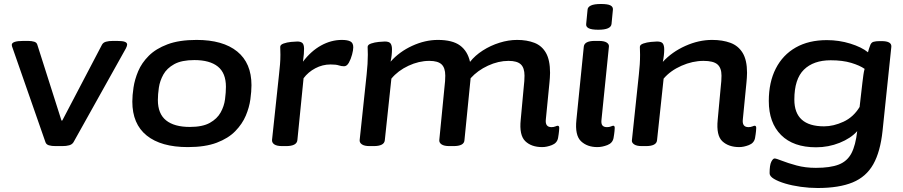

<svg xmlns="http://www.w3.org/2000/svg" viewBox="-20 -730 4526 962"><path d="M259 2Q238 2 225 -2Q212 -6 208 -17L44 -487Q39 -499 39 -505Q39 -525 97 -525H120Q139 -525 151.5 -521Q164 -517 167 -506L288 -126H292L491 -506Q497 -517 511 -521Q525 -525 546 -525H566Q594 -525 605.5 -520.5Q617 -516 617 -507Q617 -500 611 -488L348 -17Q341 -6 326.5 -2Q312 2 292 2Z M921 7Q787 7 715 -51Q643 -109 643 -221Q643 -252 649 -292Q655 -332 672.5 -373.5Q690 -415 725.5 -450.5Q761 -486 819.5 -508Q878 -530 965 -530Q1097 -530 1168.5 -472Q1240 -414 1240 -303Q1240 -273 1234.5 -232.5Q1229 -192 1211.5 -150.5Q1194 -109 1159 -73Q1124 -37 1066 -15Q1008 7 921 7ZM931 -94Q995 -94 1031.5 -114.5Q1068 -135 1085.5 -166.5Q1103 -198 1107.5 -232.5Q1112 -267 1112 -295Q1112 -364 1071.5 -396.5Q1031 -429 954 -429Q890 -429 853 -408.5Q816 -388 798.5 -356.5Q781 -325 776 -291Q771 -257 771 -229Q771 -160 812 -127Q853 -94 931 -94Z M1394 2Q1367 2 1354.5 -6.5Q1342 -15 1343 -29L1378 -357Q1381 -384 1383 -407.5Q1385 -431 1385 -456Q1385 -467 1384.5 -476Q1384 -485 1384 -495Q1384 -506 1401 -512Q1418 -518 1438.5 -520Q1459 -522 1470 -522Q1486 -522 1494.5 -515Q1503 -508 1503.5 -486.5Q1504 -465 1498 -421Q1538 -474 1588.5 -502Q1639 -530 1693 -530Q1721 -530 1735.5 -522.5Q1750 -515 1750 -493Q1750 -479 1744 -456.5Q1738 -434 1728 -416Q1718 -398 1704 -398Q1690 -398 1677 -402.5Q1664 -407 1636 -407Q1596 -407 1560 -388Q1524 -369 1501 -338L1470 -28Q1467 2 1413 2Z M2697 7Q2642 7 2611.5 -23Q2581 -53 2589 -130L2605 -303Q2606 -313 2607 -323.5Q2608 -334 2608 -351Q2608 -390 2589.5 -407.5Q2571 -425 2528 -425Q2477 -425 2425 -401Q2373 -377 2338 -338L2307 -27Q2305 2 2252 2H2232Q2205 2 2192.5 -6.5Q2180 -15 2181 -28L2208 -303Q2209 -313 2210 -323.5Q2211 -334 2211 -351Q2211 -390 2192.5 -407.5Q2174 -425 2131 -425Q2079 -425 2026.5 -400.5Q1974 -376 1941 -336L1908 -27Q1905 2 1852 2H1832Q1806 2 1793.5 -6.5Q1781 -15 1782 -28L1817 -357Q1820 -384 1821.5 -409.5Q1823 -435 1823 -456Q1823 -467 1822.5 -476Q1822 -485 1822 -495Q1822 -506 1839.5 -512Q1857 -518 1877.5 -520Q1898 -522 1908 -522Q1930 -522 1937 -512Q1944 -502 1944 -483Q1944 -454 1937 -421Q1981 -471 2045.5 -500.5Q2110 -530 2174 -530Q2247 -530 2285 -502Q2323 -474 2335 -420Q2360 -452 2399 -477Q2438 -502 2483 -516Q2528 -530 2571 -530Q2620 -530 2657.5 -515.5Q2695 -501 2715.5 -465Q2736 -429 2736 -365Q2736 -352 2735 -340Q2734 -328 2733 -316L2715 -133Q2710 -93 2743 -93Q2754 -93 2762.5 -96.5Q2771 -100 2774 -100Q2782 -100 2782 -89Q2782 -86 2781 -73.5Q2780 -61 2776 -38Q2771 -13 2745 -3Q2719 7 2697 7Z M2973 7Q2922 7 2891 -22.5Q2860 -52 2868 -129L2905 -496Q2908 -525 2960 -525H2980Q3007 -525 3019.5 -517Q3032 -509 3031 -497L2994 -133Q2991 -111 2998 -102Q3005 -93 3021 -93Q3033 -93 3041 -96.5Q3049 -100 3053 -100Q3060 -100 3060 -89Q3060 -86 3059 -73.5Q3058 -61 3054 -38Q3049 -13 3023 -3Q2997 7 2973 7ZM2978 -581Q2944 -581 2929.5 -588.5Q2915 -596 2917 -610L2924 -682Q2925 -695 2941 -702.5Q2957 -710 2991 -710Q3025 -710 3038.5 -703Q3052 -696 3051 -682L3044 -610Q3041 -581 2978 -581Z M3684 7Q3631 7 3599.5 -22Q3568 -51 3576 -130L3592 -303Q3593 -313 3594 -323.5Q3595 -334 3595 -351Q3595 -390 3574.5 -407.5Q3554 -425 3505 -425Q3450 -425 3394.5 -400.5Q3339 -376 3305 -336L3272 -27Q3269 2 3216 2H3196Q3170 2 3157.5 -6.5Q3145 -15 3146 -26L3181 -357Q3184 -384 3185.5 -407.5Q3187 -431 3187 -456Q3187 -467 3186.5 -476Q3186 -485 3186 -495Q3186 -506 3203.5 -512Q3221 -518 3241.5 -520Q3262 -522 3272 -522Q3294 -522 3301 -512Q3308 -502 3308 -483Q3308 -454 3301 -420Q3347 -470 3414 -500Q3481 -530 3548 -530Q3600 -530 3639.5 -515.5Q3679 -501 3701 -465Q3723 -429 3723 -365Q3723 -352 3722 -340Q3721 -328 3720 -316L3702 -133Q3697 -93 3730 -93Q3741 -93 3749.5 -96.5Q3758 -100 3761 -100Q3769 -100 3769 -89Q3769 -86 3768 -73.5Q3767 -61 3763 -38Q3758 -13 3732 -3Q3706 7 3684 7Z M4077 212Q4035 212 3992 206Q3949 200 3914 189.5Q3879 179 3857.5 166Q3836 153 3836 138Q3836 97 3844.5 80.5Q3853 64 3861 64Q3869 64 3898 75.5Q3927 87 3971 99Q4015 111 4068 111Q4140 111 4182.5 94.5Q4225 78 4246 38Q4267 -2 4275 -73Q4243 -37 4187 -14.5Q4131 8 4069 8Q3955 8 3893.5 -53.5Q3832 -115 3832 -224Q3832 -318 3867 -386.5Q3902 -455 3967 -492Q4032 -529 4123 -529Q4184 -529 4240.5 -511.5Q4297 -494 4329 -468Q4333 -485 4339 -500Q4344 -517 4356.5 -520.5Q4369 -524 4387 -524H4397Q4448 -524 4446 -496L4402 -75Q4391 30 4355.5 93Q4320 156 4252 184Q4184 212 4077 212ZM4109 -97Q4156 -97 4206 -120Q4256 -143 4287 -194L4301 -316Q4304 -340 4306 -355Q4308 -370 4312 -385Q4288 -402 4245 -415Q4202 -428 4142 -428Q4056 -428 4008 -381Q3960 -334 3960 -231Q3960 -97 4109 -97Z"/></svg>

Font: Asap Expanded Expanded SemiBold
Style: Italic
Weight: 600
Width: 7
Italic angle: -6°
Designer: Pablo Cosgaya
Foundry: Omnibus-Type
Version: Version 3.001; ttfautohint (v1.8.4.7-5d5b)